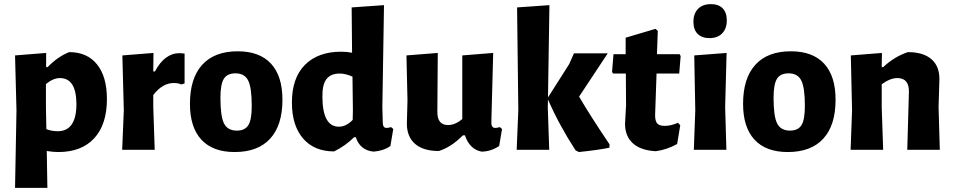

<svg xmlns="http://www.w3.org/2000/svg" viewBox="-20 -727 4631 932"><path d="M204 -470V-401H211Q260 -452 316 -474Q403 -474 451 -414.5Q499 -355 499 -246Q499 -123 437.5 -56Q376 11 263 11Q239 11 207 6L210 185H53L60 -191L53 -458ZM203 -207 205 -100Q232 -90 260 -90Q351 -90 351 -223Q350 -348 271 -348Q238 -348 203 -319Z M725 -470 724 -380H732Q779 -469 852 -469Q858 -469 876 -467V-322L860 -317Q846 -324 823 -324Q769 -324 724 -266V-207L731 0H573L581 -191L574 -458Z M1134 -478Q1240 -478 1295.5 -418Q1351 -358 1351 -243Q1351 -119 1291.5 -54Q1232 11 1119 11Q1013 11 957.5 -49Q902 -109 902 -223Q902 -347 961.5 -412.5Q1021 -478 1134 -478ZM1123 -371Q1083 -371 1066.5 -344.5Q1050 -318 1050 -252Q1050 -162 1067.5 -127.5Q1085 -93 1130 -93Q1169 -93 1185.5 -119.5Q1202 -146 1202 -213Q1202 -302 1184.5 -336.5Q1167 -371 1123 -371Z M1844 -702 1836 -207 1838 -133Q1838 -106 1856 -106Q1865 -106 1878 -110L1889 -101L1875 -18Q1842 5 1794 9Q1728 3 1707 -61H1699Q1658 -20 1602 8Q1505 8 1451 -55Q1397 -118 1397 -229Q1397 -349 1460.5 -412.5Q1524 -476 1636 -476Q1665 -476 1689 -471L1687 -691ZM1629 -370Q1586 -370 1565 -343.5Q1544 -317 1545 -256Q1546 -112 1625 -112Q1660 -112 1692 -145L1693 -192L1691 -355Q1658 -370 1629 -370Z M2110 6Q2035 6 1995 -28.5Q1955 -63 1955 -127L1958 -239L1953 -458L2105 -470L2103 -185Q2102 -120 2155 -120Q2189 -120 2224 -149V-458L2374 -470L2365 -132Q2365 -106 2384 -106Q2393 -106 2406 -110L2417 -101L2403 -18Q2361 9 2317 9Q2259 -3 2237 -70H2227Q2169 -12 2110 6Z M2930 -468 2791 -258Q2842 -170 2939 -26L2938 -10Q2886 1 2790 11L2774 3Q2694 -120 2640 -244V-247L2639 -207L2646 0H2488L2496 -192L2490 -691L2647 -702L2640 -254L2743 -416L2766 -468Z M3163 7Q3090 3 3052 -31.5Q3014 -66 3014 -126L3019 -217L3018 -370H2956L2951 -378L2958 -464H3017V-544L3162 -587L3173 -577L3169 -464H3279L3284 -455L3277 -370H3167L3160 -168Q3160 -139 3170.5 -127.5Q3181 -116 3207 -116Q3237 -116 3271 -131L3282 -119L3267 -28Q3217 0 3163 7Z M3431 -707Q3468 -707 3488 -686.5Q3508 -666 3508 -628Q3508 -588 3485.5 -565Q3463 -542 3424 -542Q3387 -542 3366.5 -562.5Q3346 -583 3346 -621Q3346 -661 3368.5 -684Q3391 -707 3431 -707ZM3348 0 3355 -191 3350 -458 3507 -470 3500 -207 3506 0Z M3819 -478Q3925 -478 3980.5 -418Q4036 -358 4036 -243Q4036 -119 3976.5 -54Q3917 11 3804 11Q3698 11 3642.5 -49Q3587 -109 3587 -223Q3587 -347 3646.5 -412.5Q3706 -478 3819 -478ZM3808 -371Q3768 -371 3751.5 -344.5Q3735 -318 3735 -252Q3735 -162 3752.5 -127.5Q3770 -93 3815 -93Q3854 -93 3870.5 -119.5Q3887 -146 3887 -213Q3887 -302 3869.5 -336.5Q3852 -371 3808 -371Z M4261 -470 4260 -401H4267Q4321 -452 4387 -474Q4462 -474 4501.5 -439.5Q4541 -405 4540 -341L4536 -207L4542 0H4384L4392 -279Q4394 -348 4336 -348Q4301 -348 4260 -318V-207L4267 0H4109L4116 -191L4110 -458Z"/></svg>

Font: Alegreya Sans ExtraBold
Style: Regular
Weight: 800
Designer: Juan Pablo del Peral
Foundry: Huerta Tipografica
Version: Version 2.007